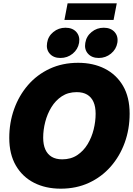

<svg xmlns="http://www.w3.org/2000/svg" viewBox="-20 -1113 793 1144"><path d="M341.8 11.2Q252 11.2 182.9 -23.9Q113.8 -59.1 74.5 -126.7Q35.2 -194.3 35.2 -291.5Q35.2 -381.8 64 -462.6Q92.8 -543.5 146.5 -605.7Q200.2 -668 276.1 -703.4Q352.1 -738.8 445.8 -738.8Q535.2 -738.8 604.2 -703.9Q673.3 -668.9 712.9 -601.6Q752.4 -534.2 752.4 -436Q752.4 -343.8 723.1 -262.9Q693.8 -182.1 639.6 -120.4Q585.4 -58.6 510 -23.7Q434.6 11.2 341.8 11.2ZM350.6 -163.6Q402.3 -163.6 439.9 -188.5Q477.5 -213.4 502 -253.9Q526.4 -294.4 538.1 -342Q549.8 -389.6 549.8 -435.1Q549.8 -477.1 537.1 -505.6Q524.4 -534.2 499.5 -549.1Q474.6 -564 437 -564Q385.7 -564 348.4 -539.3Q311 -514.6 286.4 -474.4Q261.7 -434.1 249.5 -386.5Q237.3 -338.9 237.3 -292.5Q237.3 -251 250.2 -222.2Q263.2 -193.4 288.3 -178.5Q313.5 -163.6 350.6 -163.6ZM568.4 -767.6Q526.9 -767.6 504.2 -793.2Q481.4 -818.8 488.3 -857.9Q494.6 -897 525.9 -922.4Q557.1 -947.8 598.1 -947.8Q639.6 -947.8 662.6 -922.4Q685.5 -897 679.2 -857.9Q672.4 -818.8 640.9 -793.2Q609.4 -767.6 568.4 -767.6ZM339.8 -767.6Q298.8 -767.6 276.4 -793.2Q253.9 -818.8 260.7 -857.9Q266.6 -897 297.9 -922.4Q329.1 -947.8 370.1 -947.8Q412.1 -947.8 434.8 -922.4Q457.5 -897 451.2 -857.9Q444.3 -818.8 413.1 -793.2Q381.8 -767.6 339.8 -767.6ZM675.8 -1093.3 656.7 -994.1H363.8L382.8 -1093.3Z"/></svg>

Font: Inter 28pt Black
Style: Italic
Weight: 900
Italic angle: -9.3988°
Designer: Rasmus Andersson
Foundry: rsms
Version: Version 4.001;git-66647c0bb